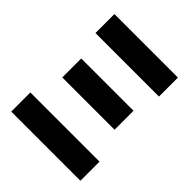

<svg xmlns="http://www.w3.org/2000/svg" viewBox="-197 -840 966 966"><g transform="rotate(45 286.0 -357.0)"><path d="M60 -714H512V-579H60ZM100 -438H472V-303H100ZM40 -136H532V0H40Z"/></g></svg>

Font: Noto Sans UI ExtraBold
Style: Regular
Weight: 800
Designer: Monotype Design Team
Foundry: Monotype Imaging Inc.
Version: Version 1.001